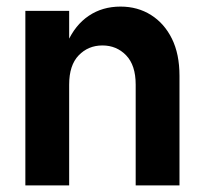

<svg xmlns="http://www.w3.org/2000/svg" viewBox="-20 -563 622 583"><path d="M392 0V-306Q392 -365 363 -395Q334 -425 291 -425Q248 -425 219 -395Q190 -365 190 -306H161Q161 -381 184.5 -434Q208 -487 249.5 -515Q291 -543 346 -543Q398 -543 438.5 -517.5Q479 -492 502 -445.5Q525 -399 525 -333V0ZM57 0V-530H190V0Z"/></svg>

Font: Radio Canada Big SemiBold
Style: Regular
Weight: 600
Designer: Étienne Aubert Bonn
Foundry: Coppers and Brasses
Version: Version 1.001